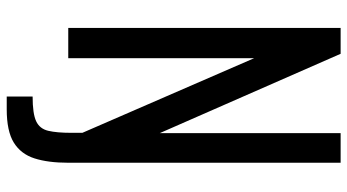

<svg xmlns="http://www.w3.org/2000/svg" viewBox="-251 -599 1033 571"><g transform="rotate(90 265.5 -313.5)"><path d="M267 183V106Q318 106 340.5 95.5Q363 85 369 59.5Q375 34 375 -9V-42L153 -553V0H63V-810H140L376 -272V-810H464V0Q464 60 451 100.5Q438 141 404 162Q370 183 305 183Z"/></g></svg>

Font: Oswald
Style: Regular
Weight: 400
Designer: Vernon Adams
Foundry: Vernon Adams
Version: Version 4.103; ttfautohint (v1.8.3)